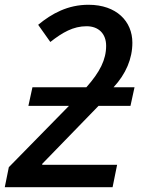

<svg xmlns="http://www.w3.org/2000/svg" viewBox="-38 -785 594 805"><path d="M-18 0H434L453 -94H139V-98L375 -341H509L526 -419H438C490 -475 517 -539 517 -606C517 -695 451 -765 333 -765C247 -765 180 -729 122 -681L173 -609C224 -649 269 -675 325 -675C375 -675 407 -644 407 -593C407 -535 381 -483 324 -419H98L81 -341H251L-1 -84Z"/></svg>

Font: Noto Sans Medium
Style: Italic
Weight: 500
Italic angle: -12°
Designer: Monotype Design Team
Foundry: Monotype Imaging Inc.
Version: Version 2.013